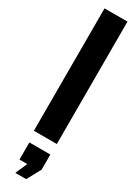

<svg xmlns="http://www.w3.org/2000/svg" viewBox="-277 -814 783 1087"><g transform="rotate(30 115.0 -270.5)"><path d="M40 0V-800H190V0ZM51 182V70H188V169L139 259H68L102 182Z"/></g></svg>

Font: Big Shoulders Display Black
Style: Regular
Weight: 900
Designer: Patric King
Foundry: XO Type Co
Version: Version 1.000; ttfautohint (v1.8.2)